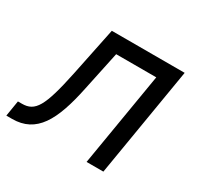

<svg xmlns="http://www.w3.org/2000/svg" viewBox="-140 -688 853 830"><g transform="rotate(30 286.5 -272.5)"><path d="M-17 0H11.4C132.1 0 183.2 -93.8 220.2 -272.7L261.4 -467.3H461.6L383.5 0H467.3L558.2 -545.5H194.6L144.9 -304C106.5 -120.7 81 -78.1 15.6 -78.1H-4.3Z"/></g></svg>

Font: Magic Ui Pro
Style: Italic
Weight: 400
Italic angle: -9.39999°
Designer: Stefan Endress, Andreas Faust
Version: Version 1.000;FEAKit 1.0